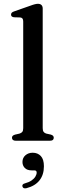

<svg xmlns="http://www.w3.org/2000/svg" viewBox="-20 -758 342 1034"><path d="M210 -712V-68Q210 -54.5 215 -47.8Q220 -41 229.5 -38.5L252.5 -33.5Q261.5 -31 265.5 -26.8Q269.5 -22.5 269.5 -16Q269.5 -8.5 264.2 -4.2Q259 0 247.5 0H66Q55 0 49.8 -4.2Q44.5 -8.5 44.5 -16Q44.5 -22.5 48.5 -26.5Q52.5 -30.5 61 -33L85 -38.5Q95 -41.5 100 -47.8Q105 -54 105 -67.5V-642Q105 -653 101.2 -658Q97.5 -663 89 -664L55 -665Q46.5 -666.5 43 -670Q39.5 -673.5 39.5 -679Q39.5 -685.5 43.5 -689.8Q47.5 -694 58.5 -697.5L142.5 -727Q158.5 -733 168 -735.2Q177.5 -737.5 184 -737.5Q197 -737.5 203.5 -730.8Q210 -724 210 -712ZM150.5 159.5Q126 159.5 113.5 146.5Q101 133.5 101 114.5Q101 92 117 78.2Q133 64.5 156 64.5Q183 64.5 199.8 82.2Q216.5 100 216.5 137.5Q216.5 183 192.8 213.2Q169 243.5 122.5 255.5Q113.5 257.5 108.2 255.2Q103 253 101 247Q99 241 102.2 236.2Q105.5 231.5 114 229.5Q136 223.5 149.8 214Q163.5 204.5 170.5 193Q177.5 181.5 177.5 171Q177.5 159.5 164.5 159.5Z"/></svg>

Font: Fraunces 18pt
Style: Regular
Weight: 400
Version: Version 1.000;[b76b70a41]